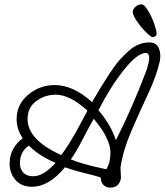

<svg xmlns="http://www.w3.org/2000/svg" viewBox="-20 -837 753 878"><path d="M430 -333Q485 -270 510 -196Q586 -347 645 -503Q648 -509 652 -522Q656 -535 660 -552.5Q664 -570 661 -582.5Q658 -595 647 -595Q609 -595 547.5 -518.5Q486 -442 430 -333ZM277 -72Q204 17 126 17Q78 17 51 -14Q24 -45 24 -89Q24 -160 84 -205Q56 -245 56 -292Q56 -359 108.5 -403.5Q161 -448 230 -448Q315 -448 401 -370Q429 -418 444 -442.5Q459 -467 484 -505Q509 -543 527 -563Q545 -583 568.5 -604Q592 -625 615 -634Q638 -643 662 -643Q695 -643 706 -617.5Q717 -592 711 -558Q696 -490 655.5 -404Q615 -318 578.5 -232.5Q542 -147 531 -71Q531 -64 532 -49.5Q533 -35 533 -27Q533 -8 520.5 6.5Q508 21 485 21Q465 21 453 8.5Q441 -4 441 -24Q441 -26 405 -36Q331 -53 277 -72ZM112 -171Q71 -143 71 -91Q71 -65 86.5 -48Q102 -31 132 -31Q179 -31 234 -92Q158 -125 112 -171ZM304 -108Q356 -86 466 -63Q485 -92 485 -140Q485 -165 473 -193.5Q461 -222 448 -241.5Q435 -261 409 -294Q395 -271 361 -205.5Q327 -140 304 -108ZM260 -128Q277 -150 294.5 -178Q312 -206 323 -225.5Q334 -245 353 -280.5Q372 -316 380 -331Q300 -404 235 -404Q185 -404 145.5 -374.5Q106 -345 106 -293Q106 -197 260 -128ZM627 -817Q637 -817 649 -800.5Q661 -784 671.5 -762Q682 -740 689 -717Q696 -694 696 -682Q696 -674 689.5 -670.5Q683 -667 678 -667Q673 -667 659.5 -678.5Q646 -690 631 -707.5Q616 -725 603 -744.5Q590 -764 587 -781Q587 -795 599.5 -806Q612 -817 627 -817Z"/></svg>

Font: Bonbon
Style: Regular
Weight: 400
Designer: Ksenia Erulevich
Foundry: Cyreal (www.cyreal.org)
Version: Version 1.001